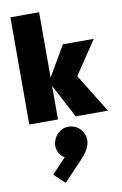

<svg xmlns="http://www.w3.org/2000/svg" viewBox="-120 -797 823 1291"><g transform="rotate(-10 292.0 -151.5)"><path d="M47 0V-732H243V-286L363 -492H574L421 -264L584 0H364L243 -229V0ZM147 360 243 258Q216 243 202 212Q188 181 198 144Q210 100 248 76Q286 52 332 64Q375 76 398 115.5Q421 155 408 201Q403 219 390 241.5Q377 264 345 297L220 429Z"/></g></svg>

Font: Outfit Black
Style: Regular
Weight: 900
Designer: Rodrigo Fuenzalida
Foundry: fragTYPE
Version: Version 1.100; ttfautohint (v1.8.4.7-5d5b)